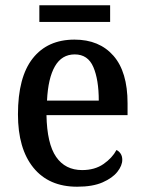

<svg xmlns="http://www.w3.org/2000/svg" viewBox="-20 -697 547 727"><path d="M272 10Q165 10 106.5 -62Q48 -134 48 -264Q48 -405 104 -476Q160 -547 262 -547Q356 -547 409.5 -486Q463 -425 463 -306V-261H156Q158 -153 192.5 -103Q227 -53 291 -53Q339 -53 372 -76Q405 -99 421 -129Q430 -125 436.5 -115.5Q443 -106 443 -92Q443 -70 424.5 -46.5Q406 -23 368.5 -6.5Q331 10 272 10ZM354 -316Q354 -395 333.5 -443Q313 -491 263 -491Q214 -491 188 -446Q162 -401 158 -316ZM129 -614V-677H397V-614Z"/></svg>

Font: Noto Serif Thai SemiCondensed Medium
Style: Regular
Weight: 500
Width: 4
Designer: Monotype Design Team
Foundry: Monotype Imaging Inc.
Version: Version 2.002; ttfautohint (v1.8.4.7-5d5b)